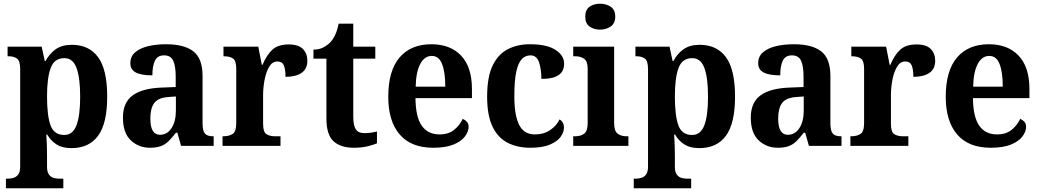

<svg xmlns="http://www.w3.org/2000/svg" viewBox="-20 -788 5619 1037"><path d="M12 229V177H23Q36 177 51.5 173Q67 169 78 155Q89 141 89 112V-414Q89 -460 71.5 -472Q54 -484 28 -484H21V-536H205L222 -458H226Q246 -497 280 -521.5Q314 -546 368 -546Q461 -546 510 -479Q559 -412 559 -266Q559 -122 510 -55Q461 12 366 12Q317 12 286 -7.5Q255 -27 235 -61H230Q232 -35 233 -6Q234 23 234 51V112Q234 141 244.5 155Q255 169 270.5 173Q286 177 299 177H322V229ZM327 -59Q373 -59 393 -111Q413 -163 413 -266Q413 -367 393.5 -420.5Q374 -474 328 -474Q273 -474 253.5 -420Q234 -366 234 -267Q234 -163 253 -111Q272 -59 327 -59Z M790 10Q729 10 686.5 -30Q644 -70 644 -153Q644 -234 696 -272.5Q748 -311 853 -315L929 -318V-374Q929 -429 916 -459Q903 -489 866 -489Q831 -489 817 -460.5Q803 -432 803 -381Q743 -381 713.5 -396.5Q684 -412 684 -447Q684 -483 710 -505.5Q736 -528 779.5 -538.5Q823 -549 877 -549Q975 -549 1024.5 -510.5Q1074 -472 1074 -378V-123Q1074 -82 1086.5 -67Q1099 -52 1130 -52H1134V0H958L938 -71H930Q909 -44 891 -26Q873 -8 849.5 1Q826 10 790 10ZM844 -60Q883 -60 906.5 -96Q930 -132 930 -191V-267L889 -264Q834 -260 813 -231.5Q792 -203 792 -148Q792 -60 844 -60Z M1182 0V-52H1186Q1217 -52 1236.5 -64.5Q1256 -77 1256 -124V-416Q1256 -460 1238.5 -472Q1221 -484 1190 -484H1187V-536H1375L1394 -438H1398Q1420 -491 1451 -519.5Q1482 -548 1539 -548Q1592 -548 1616 -523.5Q1640 -499 1640 -460Q1640 -416 1609 -394.5Q1578 -373 1522 -373Q1522 -414 1513 -435Q1504 -456 1478 -456Q1451 -456 1434 -427.5Q1417 -399 1409 -357Q1401 -315 1401 -274V-119Q1401 -75 1419 -63.5Q1437 -52 1465 -52H1495V0Z M1891 10Q1820 10 1781.5 -25Q1743 -60 1743 -148V-471H1673V-520Q1705 -520 1728.5 -533Q1752 -546 1766 -562Q1780 -577 1791 -601Q1802 -625 1809 -660H1888V-536H2007V-471H1888V-157Q1888 -111 1901.5 -90Q1915 -69 1949 -69Q1967 -69 1984 -71.5Q2001 -74 2016 -78V-14Q2001 -7 1968 1.5Q1935 10 1891 10Z M2320 10Q2200 10 2138.5 -62Q2077 -134 2077 -265Q2077 -406 2138 -477.5Q2199 -549 2310 -549Q2412 -549 2470.5 -487.5Q2529 -426 2529 -307V-258H2224Q2225 -156 2258 -109Q2291 -62 2354 -62Q2402 -62 2432.5 -86.5Q2463 -111 2479 -146Q2492 -141 2501.5 -130.5Q2511 -120 2511 -103Q2511 -78 2491.5 -51.5Q2472 -25 2430 -7.5Q2388 10 2320 10ZM2385 -320Q2385 -397 2368 -441.5Q2351 -486 2312 -486Q2273 -486 2250 -443Q2227 -400 2225 -320Z M2844 10Q2775 10 2722.5 -16.5Q2670 -43 2640.5 -103.5Q2611 -164 2611 -266Q2611 -374 2641.5 -435.5Q2672 -497 2724 -523Q2776 -549 2841 -549Q2934 -549 2980.5 -518.5Q3027 -488 3027 -444Q3027 -422 3017 -403.5Q3007 -385 2980.5 -373.5Q2954 -362 2904 -362Q2904 -413 2891.5 -451Q2879 -489 2845 -489Q2818 -489 2798.5 -469Q2779 -449 2768.5 -401Q2758 -353 2758 -267Q2758 -165 2784 -113.5Q2810 -62 2869 -62Q2917 -62 2951.5 -85.5Q2986 -109 3002 -143Q3026 -129 3026 -99Q3026 -74 3008 -49Q2990 -24 2950 -7Q2910 10 2844 10Z M3221 -628Q3187 -628 3164 -645Q3141 -662 3141 -698Q3141 -735 3164 -751.5Q3187 -768 3221 -768Q3254 -768 3278.5 -751.5Q3303 -735 3303 -698Q3303 -662 3278.5 -645Q3254 -628 3221 -628ZM3076 0V-52H3088Q3116 -52 3135 -66Q3154 -80 3154 -123V-417Q3154 -457 3135 -470.5Q3116 -484 3088 -484H3076V-536H3297V-123Q3297 -80 3316 -66Q3335 -52 3363 -52H3374V0Z M3403 229V177H3414Q3427 177 3442.5 173Q3458 169 3469 155Q3480 141 3480 112V-414Q3480 -460 3462.5 -472Q3445 -484 3419 -484H3412V-536H3596L3613 -458H3617Q3637 -497 3671 -521.5Q3705 -546 3759 -546Q3852 -546 3901 -479Q3950 -412 3950 -266Q3950 -122 3901 -55Q3852 12 3757 12Q3708 12 3677 -7.5Q3646 -27 3626 -61H3621Q3623 -35 3624 -6Q3625 23 3625 51V112Q3625 141 3635.5 155Q3646 169 3661.5 173Q3677 177 3690 177H3713V229ZM3718 -59Q3764 -59 3784 -111Q3804 -163 3804 -266Q3804 -367 3784.5 -420.5Q3765 -474 3719 -474Q3664 -474 3644.5 -420Q3625 -366 3625 -267Q3625 -163 3644 -111Q3663 -59 3718 -59Z M4181 10Q4120 10 4077.5 -30Q4035 -70 4035 -153Q4035 -234 4087 -272.5Q4139 -311 4244 -315L4320 -318V-374Q4320 -429 4307 -459Q4294 -489 4257 -489Q4222 -489 4208 -460.5Q4194 -432 4194 -381Q4134 -381 4104.5 -396.5Q4075 -412 4075 -447Q4075 -483 4101 -505.5Q4127 -528 4170.5 -538.5Q4214 -549 4268 -549Q4366 -549 4415.5 -510.5Q4465 -472 4465 -378V-123Q4465 -82 4477.5 -67Q4490 -52 4521 -52H4525V0H4349L4329 -71H4321Q4300 -44 4282 -26Q4264 -8 4240.5 1Q4217 10 4181 10ZM4235 -60Q4274 -60 4297.5 -96Q4321 -132 4321 -191V-267L4280 -264Q4225 -260 4204 -231.5Q4183 -203 4183 -148Q4183 -60 4235 -60Z M4573 0V-52H4577Q4608 -52 4627.5 -64.5Q4647 -77 4647 -124V-416Q4647 -460 4629.5 -472Q4612 -484 4581 -484H4578V-536H4766L4785 -438H4789Q4811 -491 4842 -519.5Q4873 -548 4930 -548Q4983 -548 5007 -523.5Q5031 -499 5031 -460Q5031 -416 5000 -394.5Q4969 -373 4913 -373Q4913 -414 4904 -435Q4895 -456 4869 -456Q4842 -456 4825 -427.5Q4808 -399 4800 -357Q4792 -315 4792 -274V-119Q4792 -75 4810 -63.5Q4828 -52 4856 -52H4886V0Z M5331 10Q5211 10 5149.5 -62Q5088 -134 5088 -265Q5088 -406 5149 -477.5Q5210 -549 5321 -549Q5423 -549 5481.5 -487.5Q5540 -426 5540 -307V-258H5235Q5236 -156 5269 -109Q5302 -62 5365 -62Q5413 -62 5443.5 -86.5Q5474 -111 5490 -146Q5503 -141 5512.5 -130.5Q5522 -120 5522 -103Q5522 -78 5502.5 -51.5Q5483 -25 5441 -7.5Q5399 10 5331 10ZM5396 -320Q5396 -397 5379 -441.5Q5362 -486 5323 -486Q5284 -486 5261 -443Q5238 -400 5236 -320Z"/></svg>

Font: Noto Serif Devanagari SemiCondensed
Style: Bold
Weight: 700
Width: 4
Designer: Universal Thirst, Indian Type Foundry and the Monotype Design Team
Foundry: Monotype Imaging Inc.
Version: Version 2.004; ttfautohint (v1.8.4.7-5d5b)